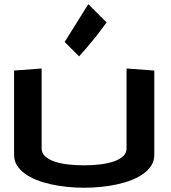

<svg xmlns="http://www.w3.org/2000/svg" viewBox="-20 -882 812 912"><path d="M712.9 -546.9V-145.5Q712.9 -119.1 699.5 -97.2Q686 -75.2 662.6 -57.9Q639.2 -40.5 607.4 -27.8Q575.7 -15.1 538.6 -6.8Q501.5 1.5 460.9 5.6Q420.4 9.8 379.9 9.8Q339.4 9.8 298.8 5.6Q258.3 1.5 221.2 -6.8Q184.1 -15.1 152.3 -27.8Q120.6 -40.5 97.2 -57.9Q73.7 -75.2 60.3 -96.9Q46.9 -118.7 46.9 -145.5V-546.9L177.7 -556.6V-176.8Q177.7 -154.3 194.6 -139.2Q211.4 -124 239.5 -114.5Q267.6 -105 304.2 -100.8Q340.8 -96.7 379.9 -96.7Q420.9 -96.7 457.5 -101.3Q494.1 -106 521.5 -115.5Q548.8 -125 564.9 -140.1Q581.1 -155.3 581.1 -176.8V-556.6ZM399.4 -862.3 486.3 -775.4Q469.2 -752 448.7 -725.1Q431.2 -702.1 407.2 -673.6Q383.3 -645 355.5 -614.3L287.1 -682.6Z"/></svg>

Font: Revalia
Style: Regular
Weight: 400
Designer: Johan Kallas, Mihkel Virkus
Foundry: Johan Kallas, Mihkel Virkus
Version: Version 1.001